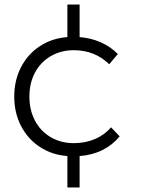

<svg xmlns="http://www.w3.org/2000/svg" viewBox="-20 -689 640 849"><path d="M332 1V140H278V1Q210 -4 156.5 -39Q103 -74 73 -132Q43 -190 43 -262Q43 -334 73 -392Q103 -450 156.5 -485Q210 -520 278 -525V-669H332V-525Q383 -521 426.5 -501.5Q470 -482 501 -450L463 -405Q399 -467 306 -467Q250 -467 205 -441Q160 -415 135 -368.5Q110 -322 110 -262Q110 -202 135 -155Q160 -108 205 -82Q250 -56 306 -56Q357 -56 399.5 -74Q442 -92 471 -126L509 -86Q478 -48 433 -25.5Q388 -3 332 1Z"/></svg>

Font: TypoPRO Montserrat Alternates
Style: Regular
Weight: 300
Designer: Julieta Ulanovsky
Foundry: Julieta Ulanovsky
Version: Version 6.001